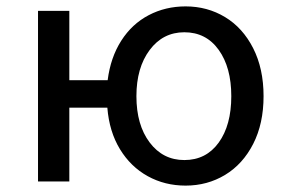

<svg xmlns="http://www.w3.org/2000/svg" viewBox="-20 -568 902 601"><path d="M316 -231H197V0H99V-534H197V-317H317Q326 -388 359.5 -440.5Q393 -493 445.5 -520.5Q498 -548 561 -548Q629 -548 684.5 -514.5Q740 -481 772.5 -417Q805 -353 805 -267Q805 -181 772.5 -117.5Q740 -54 684.5 -20.5Q629 13 561 13Q496 13 442.5 -16.5Q389 -46 355.5 -101Q322 -156 316 -231ZM704 -267Q704 -357 664.5 -412Q625 -467 557 -467Q490 -467 448.5 -411.5Q407 -356 407 -267Q407 -177 448.5 -122Q490 -67 557 -67Q625 -67 664.5 -121.5Q704 -176 704 -267Z"/></svg>

Font: Nebula Sans Medium
Style: Regular
Weight: 500
Designer: Paul D. Hunt for Adobe (as Source Sans)
Foundry: Nebula Entertainment & Broadcasting LLC
Version: Version 1.010